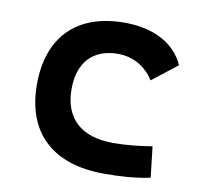

<svg xmlns="http://www.w3.org/2000/svg" viewBox="-65 -597 717 677"><g transform="rotate(10 293.0 -258.5)"><path d="M349.1 9.8C402.8 9.8 460.4 6.8 513.7 -4.9L501 -115.2C456.1 -107.4 408.2 -102.5 360.8 -102.5C248 -102.5 184.6 -159.2 184.6 -264.6C184.6 -360.8 236.3 -415 325.2 -415C378.4 -415 424.8 -388.7 453.6 -342.8L543 -412.6C511.2 -485.8 433.6 -527.3 329.1 -527.3C157.2 -527.3 61.5 -428.7 61.5 -259.8C61.5 -85.9 165.5 9.8 349.1 9.8Z"/></g></svg>

Font: Cascadia Code PL SemiBold
Style: Regular
Weight: 600
Monospace: yes
Designer: Aaron Bell
Foundry: Saja Typeworks
Version: Version 2404.023